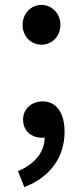

<svg xmlns="http://www.w3.org/2000/svg" viewBox="-20 -562 338 782"><path d="M149 -380C192 -380 226 -414 226 -460C226 -507 192 -542 149 -542C106 -542 72 -507 72 -460C72 -414 106 -380 149 -380ZM79 200C182 161 243 80 243 -25C243 -102 210 -149 154 -149C110 -149 74 -120 74 -75C74 -27 110 -1 151 -1C155 -1 158 -1 162 -2C162 56 122 107 53 135Z"/></svg>

Font: Noto Sans HK Medium
Style: Regular
Weight: 500
Designer: Ryoko NISHIZUKA 西塚涼子 (kana, bopomofo & ideographs); Paul D. Hunt (Latin, Greek & Cyrillic); Sandoll Communications 산돌커뮤니
Foundry: Adobe
Version: Version 2.002;hotconv 1.0.116;makeotfexe 2.5.65601